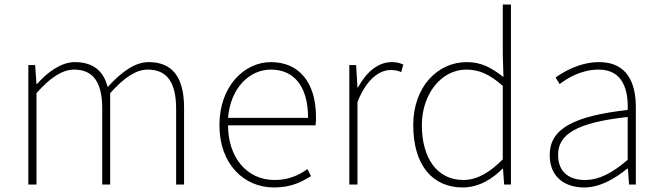

<svg xmlns="http://www.w3.org/2000/svg" viewBox="-20 -814 2915 847"><path d="M105 0H141V-403C201 -472 256 -507 307 -507C392 -507 431 -450 431 -334V0H466V-403C528 -472 580 -507 632 -507C717 -507 757 -450 757 -334V0H792V-339C792 -475 739 -540 636 -540C576 -540 517 -498 455 -430C438 -496 396 -540 310 -540C252 -540 191 -498 143 -443H141L135 -527H105Z M1189 13C1267 13 1312 -13 1352 -37L1336 -68C1296 -39 1251 -20 1191 -20C1067 -20 986 -122 986 -261H1372C1374 -274 1374 -286 1374 -297C1374 -453 1297 -540 1175 -540C1058 -540 948 -434 948 -262C948 -90 1056 13 1189 13ZM986 -294C997 -427 1081 -507 1175 -507C1274 -507 1339 -437 1339 -294Z M1521 0H1557V-364C1598 -468 1656 -505 1703 -505C1724 -505 1733 -503 1750 -496L1759 -529C1741 -538 1726 -540 1708 -540C1645 -540 1594 -492 1559 -428H1557L1551 -527H1521Z M2021 13C2094 13 2153 -26 2197 -70H2199L2204 0H2234V-794H2198V-573L2201 -474C2147 -516 2103 -540 2039 -540C1911 -540 1803 -432 1803 -262C1803 -84 1889 13 2021 13ZM2024 -20C1907 -20 1841 -118 1841 -262C1841 -398 1926 -507 2037 -507C2092 -507 2140 -487 2198 -435V-111C2140 -53 2085 -20 2024 -20Z M2557 13C2627 13 2693 -26 2747 -70H2750L2755 0H2785V-341C2785 -448 2747 -540 2623 -540C2537 -540 2464 -496 2431 -472L2449 -443C2483 -470 2546 -507 2621 -507C2730 -507 2752 -414 2749 -329C2512 -302 2405 -247 2405 -130C2405 -30 2475 13 2557 13ZM2560 -20C2496 -20 2442 -50 2442 -131C2442 -220 2520 -273 2749 -298V-109C2680 -50 2623 -20 2560 -20Z"/></svg>

Font: Noto Sans T Chinese Thin
Style: Regular
Weight: 100
Designer: Ryoko NISHIZUKA (kana & ideographs); Paul D. Hunt (Latin, Greek & Cyrillic); Wenlong ZHANG (bopomofo); Sandoll Communica
Foundry: Adobe Systems Incorporated
Version: Version 1.000;PS 1;hotconv 1.0.78;makeotf.lib2.5.61930